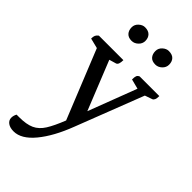

<svg xmlns="http://www.w3.org/2000/svg" viewBox="-283 -729 1069 1069"><g transform="rotate(45 252.0 -194.0)"><path d="M66 270Q37 270 20 257.5Q3 245 3 225Q3 208 12 192H33Q89 192 123 176.5Q157 161 180.5 123.5Q204 86 230 20L66 -386L6 -401Q6 -417 10 -426Q14 -435 25 -443H218Q218 -406 202 -401L161 -389L277 -100L386 -386L328 -401Q328 -421 331.5 -429.5Q335 -438 346 -443H501Q501 -424 496.5 -414.5Q492 -405 485 -403L442 -388L287 12Q242 130 184 200Q126 270 66 270ZM361 -551Q334 -551 321 -566Q308 -581 308 -605Q308 -627 325 -642.5Q342 -658 361 -658Q389 -658 402.5 -643.5Q416 -629 416 -605Q416 -583 399 -567Q382 -551 361 -551ZM174 -551Q148 -551 134.5 -566Q121 -581 121 -605Q121 -627 138 -642.5Q155 -658 174 -658Q201 -658 215 -643.5Q229 -629 229 -605Q229 -583 212 -567Q195 -551 174 -551Z"/></g></svg>

Font: Petrona Medium
Style: Regular
Weight: 500
Designer: Ringo R. Seeber
Foundry: Ringo R. Seeber
Version: Version 2.001; ttfautohint (v1.8.3)